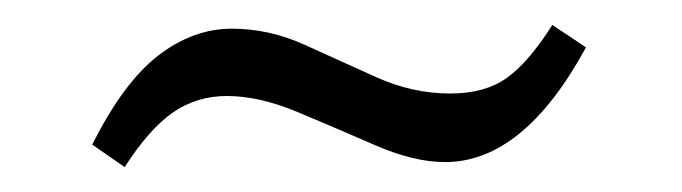

<svg xmlns="http://www.w3.org/2000/svg" viewBox="-20 -369 547 154"><path d="M337 -239Q312 -239 281 -252.5Q250 -266 219 -279Q188 -292 162 -292Q138 -292 119 -279Q100 -266 80 -235L54 -253Q79 -303 107 -324.5Q135 -346 166 -346Q196 -346 224.5 -333Q253 -320 282 -307Q311 -294 341 -294Q369 -294 386.5 -306.5Q404 -319 423 -349L450 -331Q400 -239 337 -239Z"/></svg>

Font: Manuale Light
Style: Regular
Weight: 300
Designer: Eduardo Tunni / Pablo Cosgaya
Foundry: Eduardo Tunni / Pablo Cosgaya
Version: Version 1.002